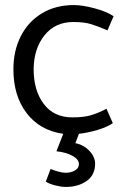

<svg xmlns="http://www.w3.org/2000/svg" viewBox="-20 -518 498 759"><path d="M292 11 278 48Q310 54 333 78Q356 102 356 129Q356 174 322.5 197.5Q289 221 240 221Q222 221 198.5 215Q175 209 161 200L180 150Q192 155 209 160Q226 165 240 165Q260 165 276 156Q292 147 292 131Q292 112 266.5 98Q241 84 203 80L230 11Q138 -2 85.5 -70.5Q33 -139 33 -244Q33 -318 62.5 -375.5Q92 -433 146 -465.5Q200 -498 272 -498Q305 -498 352.5 -485.5Q400 -473 429 -454L405 -398Q365 -415 338.5 -423Q312 -431 270 -431Q198 -431 156 -378.5Q114 -326 113 -245Q113 -160 153 -107Q193 -54 266 -54Q310 -54 338 -62Q366 -70 401 -88L426 -31Q402 -15 364.5 -4Q327 7 292 11Z"/></svg>

Font: Catamaran
Style: Regular
Weight: 400
Designer: Pria Ravichandran
Version: Version 1.000;PS 001.000;hotconv 1.0.70;makeotf.lib2.5.58329